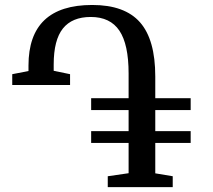

<svg xmlns="http://www.w3.org/2000/svg" viewBox="-20 -772 878 792"><path d="M424.5 0V-45L510.5 -57.5V-182.5H356V-231H510.5V-318H356V-367H510.5V-469Q510.5 -589 472.5 -645.5Q434.5 -702 354.5 -702Q277.5 -702 239.5 -654.5Q201.5 -607 201.5 -506V-480L269 -466V-421.5H30.5V-466L97.5 -479V-501.5Q97.5 -751.5 360.5 -751.5Q494.5 -751.5 557.5 -680Q620.5 -608.5 620.5 -456.5V-367H766.5V-318H620.5V-231H766.5V-182.5H620.5V-57L692.5 -45V0Z"/></svg>

Font: Merriweather Text
Style: Regular
Weight: 400
Designer: Eben Sorkin
Foundry: Eben Sorkin
Version: Version 2.100; ttfautohint (v1.7.19-72a1) -l 8 -r 50 -G 200 